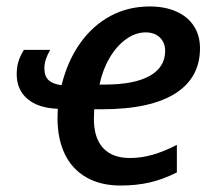

<svg xmlns="http://www.w3.org/2000/svg" viewBox="-20 -570 667 600"><path d="M159.7 -201.2 160.6 -230Q99.1 -232.4 65.7 -261Q32.2 -289.6 32.2 -338.4Q32.2 -359.9 37.6 -377.7Q43 -395.5 54.7 -414.1H136.7Q127.9 -398.4 123.3 -384.8Q118.7 -371.1 118.7 -356.4Q118.7 -332.5 131.3 -320.1Q144 -307.6 172.4 -303.7Q190.9 -378.9 230 -434.3Q269 -489.7 324.7 -519.8Q380.4 -549.8 447.8 -549.8Q495.6 -549.8 531.2 -533.9Q566.9 -518.1 585.9 -488.5Q605 -459 605 -419.4Q605 -329.6 532.2 -280.8Q454.1 -228.5 297.4 -228.5H274.4L273.4 -198.7Q273.4 -138.7 302.2 -107.4Q331.1 -76.2 386.2 -76.2Q420.9 -76.2 456.3 -86.2Q491.7 -96.2 532.7 -117.2V-31.2Q489.3 -9.3 447.8 0.2Q406.2 9.8 356.9 9.8Q294.4 9.8 250 -15.6Q205.6 -41 182.6 -88.4Q159.7 -135.7 159.7 -201.2ZM307.1 -305.7Q399.4 -305.7 447.8 -332.8Q496.1 -359.9 496.1 -411.1Q496.1 -437 479.5 -452.9Q462.9 -468.8 435.1 -468.8Q403.8 -468.8 374.3 -447.8Q344.7 -426.8 322.8 -389.6Q300.8 -352.5 291 -305.7Z"/></svg>

Font: Viking Open Sans Light
Style: Bold Italic
Weight: 600
Italic angle: -12°
Foundry: Ascender Corporation
Version: Version 2.000